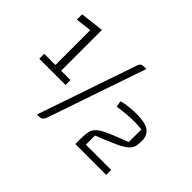

<svg xmlns="http://www.w3.org/2000/svg" viewBox="-137 -930 1235 1235"><g transform="rotate(45 480.5 -312.5)"><path d="M53 -224V-269H155V-586L46 -573V-621L207 -640V-269H292V-224ZM354 15Q347 27 339.5 33.5Q332 40 311 40H296L529 -640Q533 -653 542 -659Q551 -665 572 -665H587ZM605 0V-48Q605 -88 610.5 -114Q616 -140 638.5 -159.5Q661 -179 708.5 -200Q756 -221 839 -252V-366Q827 -368 811.5 -369.5Q796 -371 772 -371Q739 -371 699.5 -367.5Q660 -364 623 -358L616 -400Q643 -408 678.5 -412Q714 -416 752 -416Q826 -416 860 -391.5Q894 -367 894 -315Q894 -284 887.5 -263Q881 -242 858.5 -223.5Q836 -205 787.5 -183Q739 -161 656 -128V-45H886V0Z"/></g></svg>

Font: Changa ExtraLight Light
Style: Regular
Weight: 300
Version: Version 3.002; ttfautohint (v1.8.2)